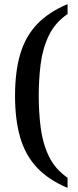

<svg xmlns="http://www.w3.org/2000/svg" viewBox="-20 -782 377 932"><path d="M308 130Q217 92 160.5 32.5Q104 -27 78.5 -113Q53 -199 53 -317Q53 -435 78.5 -520.5Q104 -606 160.5 -665Q217 -724 308 -762V-714Q247 -672 217 -609.5Q187 -547 177.5 -472Q168 -397 168 -317Q168 -238 177.5 -162.5Q187 -87 217 -24Q247 39 308 81Z"/></svg>

Font: Noto Serif Thai SemiCondensed Medium
Style: Regular
Weight: 500
Width: 4
Designer: Monotype Design Team
Foundry: Monotype Imaging Inc.
Version: Version 2.002; ttfautohint (v1.8.4.7-5d5b)